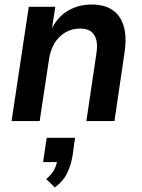

<svg xmlns="http://www.w3.org/2000/svg" viewBox="-20 -534 628 847"><path d="M31 0 107 -504H224L208 -401H205Q232 -458 278.5 -486Q325 -514 385 -514Q440 -514 475.5 -490.5Q511 -467 525.5 -419.5Q540 -372 529 -300L485 0H361L405 -296Q411 -334 405 -357.5Q399 -381 382 -394.5Q365 -408 333 -408Q297 -408 267.5 -390.5Q238 -373 220 -342.5Q202 -312 196 -271L155 0ZM222 293 184 256Q209 235 220 213Q231 191 234 165L256 181H170L186 74H311L300 154Q292 198 275.5 231.5Q259 265 222 293Z"/></svg>

Font: Nunitoga
Style: Bold Italic
Weight: 700
Italic angle: -9°
Designer: Vernon Adams
Foundry: Vernon Adams
Version: Version 1.0